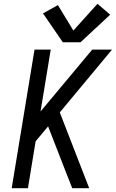

<svg xmlns="http://www.w3.org/2000/svg" viewBox="-20 -998 616 1018"><path d="M42 0H128L169 -249L235 -328L328 -89L363 0H453L297 -402L574 -735H469L195 -407L249 -735H163ZM313 -774H407L564 -920L497 -978L369 -836L287 -971L208 -927Z"/></svg>

Font: Iosevka Sparkle
Style: Italic
Weight: 400
Italic angle: -9°
Designer: Belleve Invis
Foundry: Belleve Invis
Version: Version 4.5.0; ttfautohint (v1.8.3)